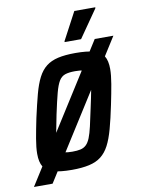

<svg xmlns="http://www.w3.org/2000/svg" viewBox="-110 -768 652 882"><g transform="rotate(-10 216.0 -327.0)"><path d="M-24 55 369 -566H456L63 55ZM162 8Q108 8 76 -1Q44 -10 30.5 -31.5Q17 -53 17 -92Q17 -121 24 -161.5Q31 -202 42 -255Q56 -318 68 -363Q80 -408 95.5 -438Q111 -468 133.5 -485.5Q156 -503 189 -510.5Q222 -518 270 -518Q324 -518 356 -509Q388 -500 401.5 -478.5Q415 -457 415 -418Q415 -390 408 -349Q401 -308 390 -255Q377 -192 364.5 -146.5Q352 -101 336.5 -71.5Q321 -42 298.5 -24.5Q276 -7 242.5 0.5Q209 8 162 8ZM178 -74Q201 -74 216.5 -77.5Q232 -81 243 -91.5Q254 -102 262 -122Q270 -142 277.5 -174.5Q285 -207 295 -255Q306 -305 312 -337.5Q318 -370 318 -390Q318 -410 311.5 -419.5Q305 -429 291.5 -432.5Q278 -436 254 -436Q225 -436 207.5 -430Q190 -424 179 -406Q168 -388 158.5 -352Q149 -316 136 -255Q126 -206 120 -173.5Q114 -141 114 -120Q114 -101 120 -91Q126 -81 140.5 -77.5Q155 -74 178 -74ZM230 -576 231 -581 299 -709H397L396 -704L307 -576Z"/></g></svg>

Font: Saira Condensed Medium
Style: Italic
Weight: 500
Width: 3
Italic angle: -12°
Designer: Hector Gatti with collaboration of the Omnibus-Type team
Foundry: Omnibus-Type
Version: Version 1.101